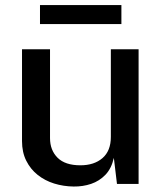

<svg xmlns="http://www.w3.org/2000/svg" viewBox="-20 -706 624 737"><path d="M262.5 10Q223.5 9.5 188 -1.5Q152.5 -12.5 124.8 -34.5Q97 -56.5 80.8 -89Q64.5 -121.5 64.5 -164.5V-517H172V-176Q172 -129.5 201 -100.5Q230 -71.5 288.5 -71.5Q341.5 -71.5 373.5 -99.2Q405.5 -127 405.5 -180.5V-517H512V0H429L417 -100Q408 -59.5 384.8 -35.2Q361.5 -11 329.8 -0.2Q298 10.5 262.5 10ZM133.5 -613.5V-686.5H446V-613.5Z"/></svg>

Font: Public Sans Thin Medium
Style: Regular
Weight: 500
Version: Version 2.001